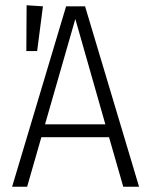

<svg xmlns="http://www.w3.org/2000/svg" viewBox="-20 -709 565 729"><path d="M394 -188H137L83 0H26L231 -685H303L508 0H448ZM380 -237 266 -637 151 -237ZM143 -685 121 -515H80L81 -689Z"/></svg>

Font: Fira Sans Condensed Light
Style: Regular
Weight: 300
Width: 3
Designer: bBox Type GmbH & Carrois Corporate GbR & Edenspiekermann AG
Foundry: bBox Type GmbH & Carrois Corporate GbR & Edenspiekermann AG
Version: Version 4.301